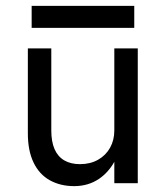

<svg xmlns="http://www.w3.org/2000/svg" viewBox="-20 -625 565 655"><path d="M88 -605H438V-530H88ZM370 -460H450V0H370V-73Q350 -37 318 -15Q281 10 233 10Q186 10 150 -10Q114 -30 94.5 -70.5Q75 -111 75 -170V-460H155V-180Q155 -142 166 -116.5Q177 -91 199 -78Q221 -65 253 -65Q288 -65 314.5 -80Q341 -95 355.5 -121Q370 -147 370 -180Z"/></svg>

Font: Venryn Sans
Style: Regular
Weight: 400
Designer: Owen Earl, indestructible type* (font) & Cristiano Sobral (main changes)
Version: Version 3.600; ttfautohint (v1.8.3)